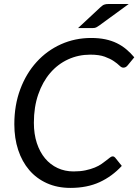

<svg xmlns="http://www.w3.org/2000/svg" viewBox="-20 -910 676 938"><path d="M339.5 -72.5Q372.5 -72.5 398 -78Q423.5 -83.5 443 -91.5Q462.5 -99.5 476.2 -109.2Q490 -119 500.2 -127Q510.5 -135 517.5 -140.5Q524.5 -146 530 -146Q534.5 -146 537.5 -144.2Q540.5 -142.5 542.5 -140L575 -99.5Q528 -48.5 466.8 -20.2Q405.5 8 324 8Q260 8 209 -15Q158 -38 122.8 -79.2Q87.5 -120.5 68.8 -177.5Q50 -234.5 50 -303Q50 -396.5 79 -474Q108 -551.5 158.8 -607.2Q209.5 -663 278 -693.8Q346.5 -724.5 425.5 -724.5Q463.5 -724.5 494.5 -718Q525.5 -711.5 551 -699Q576.5 -686.5 597.2 -669Q618 -651.5 636 -630L604 -591Q600 -586 595 -582.8Q590 -579.5 582.5 -579.5Q573.5 -579.5 563.5 -589.5Q553.5 -599.5 536.2 -611.2Q519 -623 491.8 -633Q464.5 -643 421 -643Q363 -643 312.5 -619.8Q262 -596.5 225 -553.2Q188 -510 166.8 -448.5Q145.5 -387 145.5 -310.5Q145.5 -255 160 -211Q174.5 -167 200.2 -136.2Q226 -105.5 261.5 -89Q297 -72.5 339.5 -72.5ZM609 -890.5 465 -785.5Q456.5 -779.5 450.2 -776.2Q444 -773 434 -773H361.5L470.5 -874.5Q475.5 -879 479.8 -882.2Q484 -885.5 488.5 -887.2Q493 -889 498.5 -889.8Q504 -890.5 512 -890.5Z"/></svg>

Font: LatoHex
Style: Italic
Weight: 400
Italic angle: -7°
Designer: Lukasz Dziedzic
Foundry: tyPoland Lukasz Dziedzic
Version: Version 1.104; Western+Polish opensource